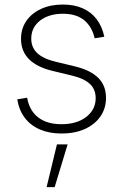

<svg xmlns="http://www.w3.org/2000/svg" viewBox="-20 -563 528 825"><path d="M244.6 10.7Q191.9 10.7 151.6 -6.6Q111.3 -23.9 86.4 -56.9Q61.5 -89.8 54.2 -136.2L96.7 -143.1Q106 -88.4 143.8 -58.8Q181.6 -29.3 244.1 -29.3Q310.5 -29.3 350.8 -60.8Q391.1 -92.3 391.1 -141.1Q391.1 -179.2 366.2 -202.4Q341.3 -225.6 293 -237.3L206.1 -258.3Q138.7 -274.4 104.5 -308.8Q70.3 -343.3 70.3 -396Q70.3 -439.9 93.3 -473.1Q116.2 -506.3 156.7 -524.9Q197.3 -543.5 250.5 -543.5Q298.8 -543.5 335.4 -527.3Q372.1 -511.2 395.5 -480.2Q418.9 -449.2 428.2 -405.3L386.7 -398.4Q375.5 -448.2 341.8 -476.1Q308.1 -503.9 250.5 -503.9Q189.9 -503.9 152.1 -474.4Q114.3 -444.8 114.3 -397Q114.3 -358.9 140.1 -334.7Q166 -310.5 218.3 -297.9L303.7 -277.3Q369.1 -261.2 402.3 -228.3Q435.5 -195.3 435.5 -142.6Q435.5 -97.2 411.4 -62.5Q387.2 -27.8 344.2 -8.5Q301.3 10.7 244.6 10.7ZM180.2 241.2 224.6 57.6H270.5L214.8 241.2Z"/></svg>

Font: Inter 20pt ExtraLight
Style: Regular
Weight: 250
Version: Version 4.001;git-66647c0bb